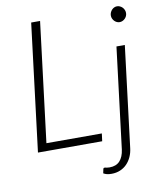

<svg xmlns="http://www.w3.org/2000/svg" viewBox="-96 -790 882 1051"><g transform="rotate(-10 345.0 -265.0)"><path d="M61.5 0ZM116 -42.5H424L418.5 0H61.5L148.5 -707.5H198ZM632 -497.5 563 63.5Q560 89.5 550 111.5Q540 133.5 524.2 149.8Q508.5 166 486.8 175.2Q465 184.5 438.5 184.5Q424 184.5 413.5 182Q403 179.5 393.5 174L398.5 150Q400.5 145.5 403 144.8Q405.5 144 409.2 144.8Q413 145.5 418.8 146.8Q424.5 148 433.5 148Q470.5 148 490.8 126Q511 104 516.5 63.5L585.5 -497.5ZM669 -669Q669 -660 665.5 -652.2Q662 -644.5 656 -638.5Q650 -632.5 642.2 -629Q634.5 -625.5 626.5 -625.5Q618 -625.5 610.5 -629Q603 -632.5 597.2 -638.5Q591.5 -644.5 588 -652.2Q584.5 -660 584.5 -669Q584.5 -678 588 -686Q591.5 -694 597.2 -700.2Q603 -706.5 610.5 -710Q618 -713.5 626.5 -713.5Q634.5 -713.5 642.2 -710Q650 -706.5 656 -700.5Q662 -694.5 665.5 -686.2Q669 -678 669 -669Z"/></g></svg>

Font: Lato Light
Style: Italic
Weight: 300
Italic angle: -7°
Designer: Lukasz Dziedzic
Foundry: tyPoland Lukasz Dziedzic
Version: Version 2.007; 2014-02-27